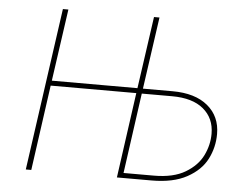

<svg xmlns="http://www.w3.org/2000/svg" viewBox="-50 -742 1024 802"><g transform="rotate(5 462.5 -340.5)"><path d="M869 -217Q869 -161 844 -112Q819 -63 761.5 -31.5Q704 0 613 0H468L518 -358H159L109 0H86L182 -681H205L162 -379H521L564 -681H587L544 -379H668Q763 -379 816 -335Q869 -291 869 -217ZM846 -216Q846 -281 800 -319.5Q754 -358 668 -358H541L494 -21H621Q703 -21 753 -51Q803 -81 824.5 -125Q846 -169 846 -216Z"/></g></svg>

Font: Fira Sans Thin
Style: Italic
Weight: 250
Italic angle: -8°
Designer: Carrois Corporate & Edenspiekermann AG
Foundry: Carrois Corporate GbR & Edenspiekermann AG
Version: Version 4.203